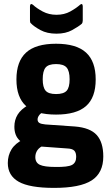

<svg xmlns="http://www.w3.org/2000/svg" viewBox="-20 -719 540 935"><path d="M243 196Q124 196 71 166Q18 136 18 75Q18 38 36 8.5Q54 -21 95 -41L196 -12Q173 -3 162.5 12Q152 27 152 46Q152 73 174 83.5Q196 94 250 94Q311 95 331 84Q351 73 351 45Q351 24 341.5 14.5Q332 5 308 4L143 -8Q101 -11 75.5 -35Q50 -59 50 -102Q50 -135 66 -161Q82 -187 119 -208L199 -177Q180 -170 171.5 -159Q163 -148 163 -137Q163 -126 171.5 -120.5Q180 -115 201 -113L345 -103Q419 -97 451 -61.5Q483 -26 483 43Q483 123 426.5 159.5Q370 196 243 196ZM253 -161Q153 -161 106.5 -203Q60 -245 60 -332Q60 -420 107 -463Q154 -506 253 -506Q352 -506 399 -463Q446 -420 446 -332Q446 -244 399 -202.5Q352 -161 253 -161ZM253 -261Q290 -261 304.5 -277Q319 -293 319 -333Q319 -373 304.5 -390Q290 -407 253 -407Q216 -407 202 -390Q188 -373 188 -333Q188 -294 202 -277.5Q216 -261 253 -261ZM255 -555Q209 -555 177 -572.5Q145 -590 130 -606Q126 -609 126 -619V-688Q126 -696 130 -698.5Q134 -701 140 -696Q158 -679 188 -663Q218 -647 255 -647Q293 -647 322 -663Q351 -679 370 -696Q376 -701 379.5 -698.5Q383 -696 383 -688V-619Q383 -609 378 -603Q363 -590 331.5 -572.5Q300 -555 255 -555Z"/></svg>

Font: Sofia Sans Semi Condensed ExtraBold
Style: Regular
Weight: 800
Designer: Botio Nikoltchev, Ani Petrova
Foundry: lettersoup
Version: Version 4.100